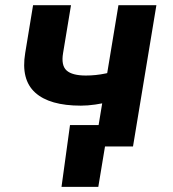

<svg xmlns="http://www.w3.org/2000/svg" viewBox="-20 -566 670 742"><path d="M292.6 -157.7Q171.5 -157.7 115.9 -208.2Q60.3 -258.6 77.4 -361.1L107.8 -545.9H254.4L223.8 -361.1Q215.7 -313.2 237.3 -293.7Q259 -274.1 311.8 -274.1Q350 -274.1 387.8 -282Q425.5 -289.9 469.8 -304.3L450.6 -187.9Q431.6 -180.3 404.6 -173.3Q377.5 -166.2 348.3 -162Q319 -157.7 292.6 -157.7ZM347.4 0 437.7 -545.9H584.4L494 0ZM359.9 156.2H217.7L250.5 -82.6H441.4L427.9 0H385.8Z"/></svg>

Font: Inter Variable
Style: Italic
Weight: 400
Italic angle: -9.39999°
Designer: Rasmus Andersson
Foundry: rsms
Version: Version 4.001;git-9221beed3